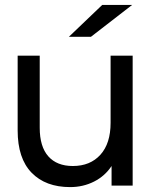

<svg xmlns="http://www.w3.org/2000/svg" viewBox="-20 -757 617 783"><path d="M521 -530H431V-256C431 -200 417.2 -156.7 389.5 -126C361.8 -95.3 324.3 -80 277 -80C233.7 -80 200.3 -93.2 177 -119.5C153.7 -145.8 142 -184.7 142 -236V-530H52V-225C52 -149 71 -91.5 109 -52.5C147 -13.5 199.3 6 266 6C301.3 6 333.8 -1.5 363.5 -16.5C393.2 -31.5 417 -52.7 435 -80V0H521ZM397 -737 261 -607H351L519 -737Z"/></svg>

Font: Rookery
Style: Regular
Weight: 400
Designer: Ryan Kimball / Julieta Ulanovsky
Foundry: Motorola Mobility LLC.
Version: Version 1.0